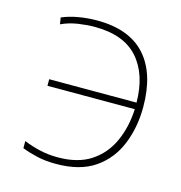

<svg xmlns="http://www.w3.org/2000/svg" viewBox="-87 -616 663 705"><g transform="rotate(15 244.5 -264.0)"><path d="M187 10Q146 10 114 2.5Q82 -5 57 -15V-42Q86 -30 118.5 -22.5Q151 -15 187 -15Q264 -15 313 -47.5Q362 -80 387 -135.5Q412 -191 415 -259H83V-284H415Q414 -391 360 -452Q306 -513 195 -513Q167 -513 133 -508Q99 -503 69 -489L65 -514Q93 -526 127.5 -532Q162 -538 198 -538Q320 -538 381.5 -470Q443 -402 443 -274Q443 -197 416.5 -132Q390 -67 334 -28.5Q278 10 187 10Z"/></g></svg>

Font: Noto Sans Thin
Style: Regular
Weight: 100
Designer: Monotype Design Team
Foundry: Monotype Imaging Inc.
Version: Version 2.007